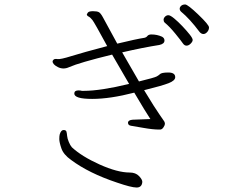

<svg xmlns="http://www.w3.org/2000/svg" viewBox="-20 -804 1040 858"><path d="M872 -661Q828 -720 789 -752Q783 -758 783 -765Q783 -772 789.5 -778Q796 -784 807.5 -784Q819 -784 866.5 -738.5Q914 -693 914 -681.5Q914 -670 906 -661Q898 -652 889 -652Q880 -652 872 -661ZM763 -459Q763 -444 734 -432.5Q705 -421 624 -401Q675 -317 693 -292Q711 -267 714 -261.5Q717 -256 717 -250.5Q717 -245 710.5 -235Q704 -225 695 -225H692Q663 -225 621 -232.5Q579 -240 565.5 -242Q552 -244 552 -255.5Q552 -267 572 -269L652 -272Q630 -305 580 -390Q472 -362 392 -362Q312 -362 312 -386Q312 -400 331 -400Q340 -400 346 -398H354Q429 -398 557 -429L481 -560Q334 -524 289 -504Q263 -492 239 -504Q215 -516 215 -530Q215 -533 219.5 -537.5Q224 -542 237 -540Q250 -538 299.5 -553.5Q349 -569 459 -598Q402 -703 393 -714.5Q384 -726 376 -730Q368 -734 368 -740Q368 -741 372.5 -747.5Q377 -754 395.5 -754Q414 -754 422 -749.5Q430 -745 440 -726.5Q450 -708 467.5 -676Q485 -644 504 -609Q591 -630 625 -635Q634 -637 638.5 -643Q643 -649 654 -650H657Q682 -650 704 -640Q715 -634 715 -623Q715 -608 692 -603Q621 -592 526 -570L601 -440Q671 -457 680.5 -462.5Q690 -468 694 -472Q701 -480 732 -480Q763 -480 763 -459ZM716 -703Q711 -708 711 -715.5Q711 -723 717.5 -729.5Q724 -736 732.5 -736Q741 -736 758.5 -721.5Q776 -707 795 -687Q814 -667 827.5 -650Q841 -633 841 -625.5Q841 -618 832 -609Q823 -600 813.5 -600Q804 -600 797 -610.5Q790 -621 764 -653Q738 -685 716 -703ZM616 9Q614 34 590.5 34Q567 34 503 12Q377 -30 298 -89Q264 -113 254.5 -140.5Q245 -168 245 -182.5Q245 -197 247 -204Q253 -223 264 -223Q275 -223 277 -215.5Q279 -208 280 -196.5Q281 -185 287.5 -169.5Q294 -154 301 -146Q345 -105 425 -69Q505 -33 560 -33Q586 -33 601 -17.5Q616 -2 616 9Z"/></svg>

Font: ToneOZ-Pinyin-WenKai-Light
Style: Light
Weight: 300
Designer: Fontworks Inc.
Foundry: ToneOZ
Version: Version 0.240331